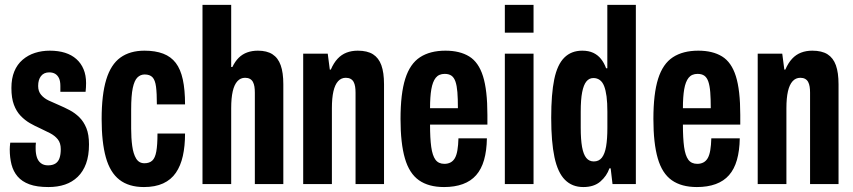

<svg xmlns="http://www.w3.org/2000/svg" viewBox="-20 -744 3448 776"><path d="M175.7 12Q128.9 12 98.8 0.9Q68.7 -10.2 51.2 -30.7Q33.7 -51.2 26.5 -79.2Q19.4 -107.2 19.4 -140.2Q19.4 -145 19.9 -152.4Q20.4 -159.9 21.4 -167.3H125.1Q124.1 -159.7 124.1 -154.3Q124.1 -148.9 124.1 -142.9Q124.1 -124 128.9 -108.8Q133.8 -93.5 145.1 -84.6Q156.4 -75.7 174.1 -75.7Q192.5 -75.7 204.1 -83.1Q215.7 -90.5 220.6 -105.2Q225.6 -119.8 225.6 -141Q225.6 -166.1 213.5 -181Q201.5 -195.8 182 -205.9Q162.5 -216 140.9 -226Q121.1 -234.7 101 -246.2Q81 -257.7 63.6 -275.7Q46.3 -293.7 36.2 -320.7Q26.1 -347.7 26.1 -388.3Q26.1 -427 37.8 -455.3Q49.4 -483.6 71.3 -502.4Q93.2 -521.2 121.3 -530.2Q149.3 -539.2 181.2 -539.2Q215.9 -539.2 242.8 -530.7Q269.8 -522.2 288.8 -505.2Q307.8 -488.2 317.8 -464Q327.9 -439.8 327.9 -408.3Q327.9 -400.3 327.4 -390.7Q326.9 -381.1 325.9 -373.1H224V-396.4Q224 -416.2 218.4 -428Q212.7 -439.8 202.8 -445.7Q192.9 -451.5 178.8 -451.5Q168.1 -451.5 159.7 -447.7Q151.3 -443.8 145.5 -436.3Q139.8 -428.8 137 -419Q134.2 -409.2 134.2 -396.5Q134.2 -374.8 146.2 -360.7Q158.1 -346.5 177.3 -337.5Q196.6 -328.4 218.5 -319.2Q239.3 -310.4 261 -299Q282.8 -287.6 300.5 -270.2Q318.2 -252.8 329 -226.5Q339.7 -200.3 339.7 -160.3Q339.7 -115 327.8 -82.7Q315.9 -50.3 294.1 -29.3Q272.3 -8.2 242.7 1.9Q213 12 175.7 12Z M561.7 12Q500.6 12 462.7 -17.5Q424.8 -47 407.8 -108Q390.8 -169 390.8 -263.2Q390.8 -361.3 409.4 -422.3Q427.9 -483.3 466.6 -511.3Q505.3 -539.2 564 -539.2Q607.7 -539.2 639.4 -527.2Q671.1 -515.1 690.5 -489.6Q709.9 -464.1 718.9 -422.5Q727.9 -381 727.9 -322H614Q614 -366.9 610.6 -393.5Q607.1 -420.2 596.4 -431.6Q585.7 -443 564.7 -443Q547.7 -443 535.4 -430.9Q523.1 -418.8 516.6 -388.3Q510.1 -357.8 510.1 -300.9V-223.8Q510.1 -185.9 514.4 -154.1Q518.7 -122.3 530.2 -103.2Q541.8 -84.2 563.6 -84.2Q583.6 -84.2 595.3 -94.8Q607 -105.5 611.7 -131.7Q616.5 -158 616.5 -204.4H727.9Q727.9 -153.6 719 -113.7Q710.1 -73.8 690.8 -45.7Q671.5 -17.5 639.3 -2.7Q607.1 12 561.7 12Z M798.4 0V-724.2H914.4V-473.2H919.2Q930.2 -496.1 945 -510.7Q959.8 -525.2 979.3 -532.2Q998.8 -539.2 1022.4 -539.2Q1058.7 -539.2 1081.3 -524.6Q1104 -509.9 1114.5 -480.2Q1125.1 -450.5 1125.1 -403.3V0H1010V-369.3Q1010 -383 1008.3 -393.8Q1006.5 -404.7 1002.3 -412.7Q998.1 -420.7 990.1 -425.2Q982.1 -429.6 970.6 -429.6Q952.1 -429.6 939.5 -415.8Q926.8 -401.9 920.6 -374.8Q914.4 -347.7 914.4 -306.7V0Z M1205.4 0V-527.2H1304.6L1313 -462.7H1317Q1328.8 -489.9 1344.5 -506.7Q1360.1 -523.4 1380.6 -531.3Q1401.1 -539.2 1426 -539.2Q1464.5 -539.2 1487.6 -524.6Q1510.7 -509.9 1521.4 -480.2Q1532.1 -450.5 1532.1 -403.3V0H1417V-369.3Q1417 -383 1415.3 -393.8Q1413.5 -404.7 1409.3 -412.7Q1405.1 -420.7 1397.1 -425.2Q1389.1 -429.6 1377.6 -429.6Q1359.1 -429.6 1346.5 -415.8Q1333.8 -401.9 1327.6 -374.8Q1321.4 -347.7 1321.4 -306.7V0Z M1774.6 12Q1712.3 12 1673.2 -15.5Q1634.1 -43 1616.5 -103.9Q1598.8 -164.8 1598.8 -263.2Q1598.8 -365.2 1617.9 -425.7Q1637 -486.2 1677.6 -512.7Q1718.2 -539.2 1780.4 -539.2Q1838.4 -539.2 1876.3 -515.9Q1914.3 -492.6 1932.1 -436.1Q1949.9 -379.6 1949.9 -279.7V-240.3H1718.1Q1718.1 -185.2 1722.9 -150.1Q1727.8 -115.1 1740 -98.5Q1752.3 -81.8 1776 -81.8Q1790.2 -81.8 1801 -87.5Q1811.8 -93.2 1818.6 -105.1Q1825.4 -117.1 1828.7 -136.9Q1832.1 -156.7 1832.9 -185H1947.9Q1947.1 -134.9 1936.4 -97.5Q1925.7 -60.2 1904.5 -36.1Q1883.4 -12 1850.6 0Q1817.8 12 1774.6 12ZM1718.1 -306.6H1830.7Q1830.7 -345.2 1828.6 -371.5Q1826.5 -397.7 1820.8 -414.3Q1815 -430.9 1804.5 -438.2Q1793.9 -445.4 1777.6 -445.4Q1753.7 -445.4 1741.1 -429.6Q1728.6 -413.9 1723.3 -383.3Q1718.1 -352.7 1718.1 -306.6Z M2020.4 -611.9V-724.2H2136.4V-611.9ZM2020.4 0V-527.2H2136.4V0Z M2337.5 12Q2292.4 12 2263.3 -17.3Q2234.2 -46.5 2221 -108.5Q2207.8 -170.4 2207.8 -268.1Q2207.8 -364 2220.1 -423.5Q2232.4 -483 2260.7 -511.1Q2289 -539.2 2333.2 -539.2Q2359 -539.2 2377.7 -530.5Q2396.3 -521.8 2409 -505.8Q2421.8 -489.8 2429.6 -468.2H2434.6V-724.2H2549.9V0H2455.6L2448.1 -63.7H2443.1Q2432.5 -32.9 2406.7 -10.5Q2380.9 12 2337.5 12ZM2380 -91.5Q2400.6 -91.5 2412.6 -106.8Q2424.6 -122.2 2429.7 -152.4Q2434.8 -182.6 2434.8 -227.6V-292.6Q2434.8 -328.4 2431.5 -354.2Q2428.1 -379.9 2421.6 -396.3Q2415.1 -412.8 2404 -420.7Q2392.9 -428.6 2378.4 -428.6Q2361.2 -428.6 2350 -414.8Q2338.8 -401.1 2332.9 -371.4Q2327.1 -341.7 2327.1 -292.6V-227.6Q2327.1 -180.2 2332.5 -150Q2338 -119.8 2349.6 -105.7Q2361.2 -91.5 2380 -91.5Z M2796.6 12Q2734.3 12 2695.2 -15.5Q2656.1 -43 2638.5 -103.9Q2620.8 -164.8 2620.8 -263.2Q2620.8 -365.2 2639.9 -425.7Q2659 -486.2 2699.6 -512.7Q2740.2 -539.2 2802.4 -539.2Q2860.4 -539.2 2898.3 -515.9Q2936.3 -492.6 2954.1 -436.1Q2971.9 -379.6 2971.9 -279.7V-240.3H2740.1Q2740.1 -185.2 2744.9 -150.1Q2749.8 -115.1 2762 -98.5Q2774.3 -81.8 2798 -81.8Q2812.2 -81.8 2823 -87.5Q2833.8 -93.2 2840.6 -105.1Q2847.4 -117.1 2850.7 -136.9Q2854.1 -156.7 2854.9 -185H2969.9Q2969.1 -134.9 2958.4 -97.5Q2947.7 -60.2 2926.5 -36.1Q2905.4 -12 2872.6 0Q2839.8 12 2796.6 12ZM2740.1 -306.6H2852.7Q2852.7 -345.2 2850.6 -371.5Q2848.5 -397.7 2842.8 -414.3Q2837 -430.9 2826.5 -438.2Q2815.9 -445.4 2799.6 -445.4Q2775.7 -445.4 2763.1 -429.6Q2750.6 -413.9 2745.3 -383.3Q2740.1 -352.7 2740.1 -306.6Z M3042.4 0V-527.2H3141.6L3150 -462.7H3154Q3165.8 -489.9 3181.5 -506.7Q3197.1 -523.4 3217.6 -531.3Q3238.1 -539.2 3263 -539.2Q3301.5 -539.2 3324.6 -524.6Q3347.7 -509.9 3358.4 -480.2Q3369.1 -450.5 3369.1 -403.3V0H3254V-369.3Q3254 -383 3252.3 -393.8Q3250.5 -404.7 3246.3 -412.7Q3242.1 -420.7 3234.1 -425.2Q3226.1 -429.6 3214.6 -429.6Q3196.1 -429.6 3183.5 -415.8Q3170.8 -401.9 3164.6 -374.8Q3158.4 -347.7 3158.4 -306.7V0Z"/></svg>

Font: Archivo SemiBold ExtraCondensed
Style: Regular
Weight: 600
Width: 2
Version: Version 2.001